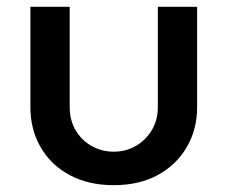

<svg xmlns="http://www.w3.org/2000/svg" viewBox="-20 -530 666 562"><path d="M313 12Q239 12 184 -17.5Q129 -47 99 -99Q69 -151 69 -216V-510H184V-217Q184 -178 201.5 -148.5Q219 -119 248.5 -102.5Q278 -86 313 -86Q348 -86 377 -102.5Q406 -119 424 -148.5Q442 -178 442 -217V-510H557V-216Q557 -151 526.5 -99Q496 -47 441.5 -17.5Q387 12 313 12Z"/></svg>

Font: MuseoModerno Medium
Style: Regular
Weight: 500
Designer: Pablo Cosgaya, Héctor Gatti, Marcela Romero, and the Authors of The MuseoModerno Project.
Foundry: Omnibus-Type Team
Version: Version 1.001